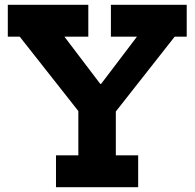

<svg xmlns="http://www.w3.org/2000/svg" viewBox="-20 -779 810 799"><path d="M707 -626.5 456.5 -308H313L62 -626.5H12.5V-759H347.5V-626.5H248L435.5 -379.5L345.5 -430H443.5L362.5 -379.5L550 -626.5H441.5V-759H757V-626.5ZM462 -394V-132.5H555V0H213V-132.5H306V-394Z"/></svg>

Font: Hepta Slab ExtraLight
Style: Bold
Weight: 700
Version: Version 1.102